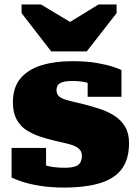

<svg xmlns="http://www.w3.org/2000/svg" viewBox="-20 -831 625 863"><path d="M210 -600H370L504 -772V-811H423L247 -703H344L164 -811H77V-772ZM348 -130Q348 -148 338.5 -158.5Q329 -169 312 -176Q295 -183 273.5 -187.5Q252 -192 228 -198Q194 -206 160.5 -217Q127 -228 99 -246Q71 -264 54.5 -294.5Q38 -325 38 -371Q38 -438 72 -478.5Q106 -519 166 -537.5Q226 -556 304 -556Q369 -556 415 -548Q461 -540 489 -530.5Q517 -521 526 -516V-396H374V-488Q392 -490 401 -485.5Q410 -481 411.5 -474Q413 -467 411 -459.5Q409 -452 406 -447Q394 -453 379 -457.5Q364 -462 346 -464.5Q328 -467 305 -467Q269 -467 251.5 -458Q234 -449 234 -426Q234 -410 243 -400.5Q252 -391 269 -385Q286 -379 308.5 -374Q331 -369 358 -362Q393 -353 428.5 -341.5Q464 -330 494 -311Q524 -292 542 -262Q560 -232 560 -188Q560 -117 528.5 -73Q497 -29 431.5 -8.5Q366 12 267 12Q207 12 158.5 4Q110 -4 78 -15Q46 -26 32 -33V-166H187V-45Q166 -51 154 -62Q142 -73 138 -83.5Q134 -94 138 -99.5Q142 -105 153 -99Q165 -94 182 -88.5Q199 -83 221 -80Q243 -77 270 -77Q298 -77 315 -82Q332 -87 340 -99Q348 -111 348 -130Z"/></svg>

Font: Roboto Serif 20pt Black
Style: Regular
Weight: 900
Version: Version 1.008